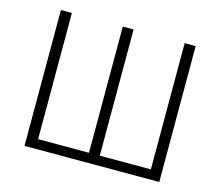

<svg xmlns="http://www.w3.org/2000/svg" viewBox="-103 -862 1141 995"><g transform="rotate(15 467.5 -364.5)"><path d="M106 0H829V-729H770V-52H496V-729H438V-52H165V-729H106Z"/></g></svg>

Font: Noto Sans KR Light
Style: Regular
Weight: 300
Designer: Ryoko NISHIZUKA 西塚涼子 (kana, bopomofo & ideographs); Paul D. Hunt (Latin, Greek & Cyrillic); Sandoll Communications 산돌커뮤니
Foundry: Adobe
Version: Version 2.004;hotconv 1.0.118;makeotfexe 2.5.65603